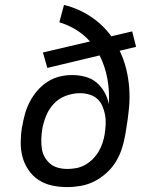

<svg xmlns="http://www.w3.org/2000/svg" viewBox="-20 -755 640 783"><path d="M254 8Q222 8 192 1.5Q162 -5 137.5 -21Q113 -37 96 -62Q79 -87 71.5 -116Q64 -145 64.5 -177Q65 -209 70 -240L71 -241Q75 -266 82 -291Q89 -316 101.5 -340Q114 -364 132 -385Q150 -406 173 -421Q196 -436 222 -442.5Q248 -449 273 -449Q301 -449 327.5 -442Q354 -435 373.5 -418.5Q393 -402 406 -379Q419 -356 424 -330Q427 -383 418 -433.5Q409 -484 386 -529L173 -478L155 -541L347 -586Q322 -614 290.5 -633.5Q259 -653 222 -664L241 -735Q301 -720 350.5 -687Q400 -654 434 -607L519 -627L535 -564L468 -548Q485 -513 494.5 -474.5Q504 -436 507 -395.5Q510 -355 506 -313.5Q502 -272 495 -231L490 -201Q485 -173 476 -146Q467 -119 451.5 -94Q436 -69 413 -48.5Q390 -28 364 -15Q338 -2 309.5 3Q281 8 254 8ZM255 -66Q273 -66 291.5 -69.5Q310 -73 327 -82.5Q344 -92 358.5 -106.5Q373 -121 382.5 -137.5Q392 -154 398 -172Q404 -190 407 -208Q410 -228 411 -248Q412 -268 408.5 -286.5Q405 -305 397.5 -322.5Q390 -340 376.5 -352Q363 -364 344.5 -369.5Q326 -375 306 -375Q278 -375 249 -364.5Q220 -354 199.5 -332Q179 -310 168 -282.5Q157 -255 152 -227Q149 -207 148.5 -187.5Q148 -168 150.5 -149.5Q153 -131 162 -115Q171 -99 184.5 -87.5Q198 -76 216.5 -71Q235 -66 255 -66Z"/></svg>

Font: Iosevka HT Extended
Style: Italic
Weight: 400
Width: 7
Italic angle: -9°
Monospace: yes
Designer: Belleve Invis
Foundry: Belleve Invis
Version: Version 32.3.0; ttfautohint (v1.8.4)